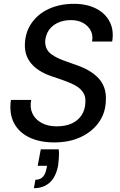

<svg xmlns="http://www.w3.org/2000/svg" viewBox="-20 -732 629 1003"><path d="M263 12Q188 12 133.5 -14Q79 -40 53 -89.5Q27 -139 37 -210H143Q135 -170 149.5 -139Q164 -108 197 -90Q230 -72 275 -72Q323 -72 356 -87.5Q389 -103 407 -131.5Q425 -160 426 -197Q428 -223 418.5 -241.5Q409 -260 391.5 -273.5Q374 -287 350.5 -297Q327 -307 300 -316.5Q273 -326 245 -335Q176 -360 142 -401.5Q108 -443 110 -501Q112 -564 145 -611.5Q178 -659 235 -685.5Q292 -712 367 -712Q433 -712 481.5 -687.5Q530 -663 553 -618.5Q576 -574 566 -515H461Q467 -547 454 -572Q441 -597 414.5 -612Q388 -627 351 -627Q312 -627 282 -613Q252 -599 235 -574Q218 -549 216 -516Q216 -494 223.5 -478Q231 -462 246.5 -450Q262 -438 283.5 -428Q305 -418 330.5 -409.5Q356 -401 385 -390Q417 -379 445 -362.5Q473 -346 493.5 -324.5Q514 -303 524.5 -274Q535 -245 533 -209Q532 -144 497.5 -94.5Q463 -45 403 -16.5Q343 12 263 12ZM157 251 165 207Q190 207 204 192Q218 177 223 148L226 134H177L193 48H287Q289 70 287.5 91Q286 112 284 130Q273 191 240.5 221Q208 251 157 251Z"/></svg>

Font: DM Sans 16pt Medium
Style: Italic
Weight: 500
Italic angle: -10°
Version: Version 4.004;gftools[0.9.30]